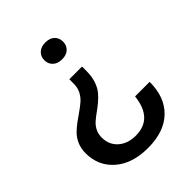

<svg xmlns="http://www.w3.org/2000/svg" viewBox="-208 -633 950 950"><g transform="rotate(-45 267.0 -158.5)"><path d="M267.1 206.1Q157.7 206.1 93.8 150.4Q29.8 94.7 29.8 5.9Q29.8 -26.4 41 -52.7Q52.2 -79.1 70.1 -97.2Q87.9 -115.2 109.4 -131.1Q130.9 -147 152.3 -161.6Q173.8 -176.3 191.7 -191.9Q209.5 -207.5 220.7 -229.5Q231.9 -251.5 231.9 -277.8V-310.1H320.8V-277.8Q320.8 -240.7 310.8 -211.2Q300.8 -181.6 284.9 -162.6Q269 -143.6 250 -127.7Q231 -111.8 211.9 -98.4Q192.9 -85 177 -71Q161.1 -57.1 151.1 -37.4Q141.1 -17.6 141.1 6.8Q141.1 58.1 176.3 89.1Q211.4 120.1 267.1 120.1Q386.7 120.1 401.9 -20H503.9Q503.9 86.9 442.1 146.5Q380.4 206.1 267.1 206.1ZM324.7 -421.4Q307.6 -404.8 276.9 -404.8Q246.1 -404.8 228.5 -421.4Q210.9 -438 210.9 -463.9Q210.9 -489.7 228.5 -506.3Q246.1 -522.9 276.9 -522.9Q307.6 -522.9 324.7 -506.3Q341.8 -489.7 341.8 -463.9Q341.8 -438 324.7 -421.4Z"/></g></svg>

Font: Creato Display Medium
Style: Regular
Weight: 500
Version: Version 1.000